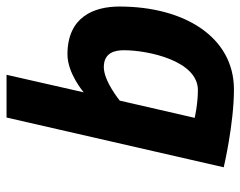

<svg xmlns="http://www.w3.org/2000/svg" viewBox="-96 -648 753 602"><g transform="rotate(-90 281.0 -346.5)"><path d="M300 -103C257 -103 213 -113 213 -113L267 -348C267 -348 328 -398 372 -398C417 -398 425 -364 425 -335C425 -259 392 -103 300 -103ZM412 -512C352 -512 293 -461 293 -461L348 -703H214L58 -22C58 -22 194 10 302 10C466 10 562 -145 562 -349C562 -430 529 -512 412 -512Z"/></g></svg>

Font: RazerF5
Style: Bold Italic
Weight: 700
Foundry: Razer Inc.
Version: Version 2